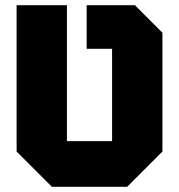

<svg xmlns="http://www.w3.org/2000/svg" viewBox="-20 -720 690 740"><path d="M180 0 44 -136V-700H238V-176H412V-532H314V-700H500L606 -594V-136L470 0Z"/></svg>

Font: Tektur ExtraBold
Style: Regular
Weight: 800
Designer: Adam Jagosz
Foundry: Adam Jagosz
Version: Version 1.005;gftools[0.9.30]